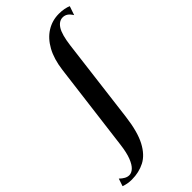

<svg xmlns="http://www.w3.org/2000/svg" viewBox="-456 -888 1212 1212"><g transform="rotate(-45 150.0 -282.0)"><path d="M-63 251.5Q-83 251.5 -100.5 248.2Q-118 245 -134 239L-117 188.5Q-101 204 -85.8 212.2Q-70.5 220.5 -55 220.5Q-34.5 220.5 -15.5 203Q3.5 185.5 18.8 146.8Q34 108 42 43.5L116.5 -547.5Q127.5 -634.5 160.2 -694Q193 -753.5 242.2 -784.2Q291.5 -815 351.5 -815Q376.5 -815 398 -810.8Q419.5 -806.5 434 -800L413.5 -740.5Q399.5 -763 385 -772.5Q370.5 -782 352.5 -782Q318.5 -782 295.2 -745.5Q272 -709 261 -622.5L190.5 -56Q175.5 64 140 131Q104.5 198 52.8 224.8Q1 251.5 -63 251.5Z"/></g></svg>

Font: Merriweather 144pt
Style: Bold Italic
Weight: 700
Italic angle: -7.8°
Version: Version 2.101